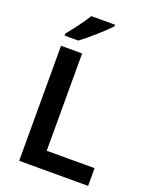

<svg xmlns="http://www.w3.org/2000/svg" viewBox="-169 -1029 890 1120"><g transform="rotate(20 275.5 -468.5)"><path d="M346 -927V-937H199C172 -892 122 -827 91 -790V-777H176C226 -813 312 -890 346 -927ZM92 0H520V-110H223V-714H92Z"/></g></svg>

Font: Noto Sans Thaana SemiBold
Style: Regular
Weight: 600
Designer: David Williams
Foundry: Google Inc.
Version: Version 3.001